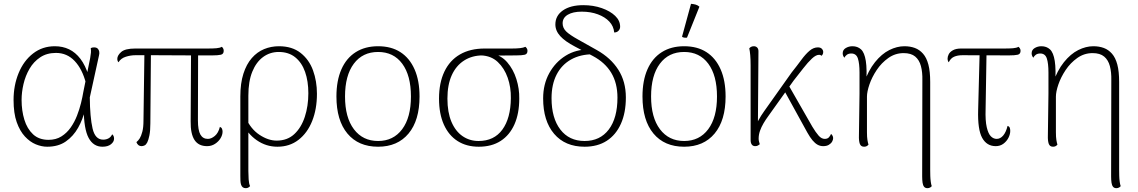

<svg xmlns="http://www.w3.org/2000/svg" viewBox="-20 -756 5957 1005"><path d="M227 12Q198 12 167.5 -0.5Q137 -13 110.5 -41.5Q84 -70 67.5 -116.5Q51 -163 51 -233Q51 -309 77.5 -373.5Q104 -438 153 -476Q202 -514 267 -514Q308 -514 341.5 -498Q375 -482 401 -448Q427 -414 444 -359L430 -320Q411 -394 371 -436.5Q331 -479 273 -479Q225 -479 190.5 -456Q156 -433 134.5 -396Q113 -359 103 -316Q93 -273 93 -233Q93 -177 107.5 -129.5Q122 -82 153 -53Q184 -24 234 -24Q273 -24 301.5 -42Q330 -60 350 -88.5Q370 -117 383 -150.5Q396 -184 404 -216.5Q412 -249 416 -274L452 -452Q455 -470 456 -480.5Q457 -491 455 -504Q458 -506 462.5 -507Q467 -508 472 -508Q485 -508 491.5 -501.5Q498 -495 499.5 -485.5Q501 -476 498 -465L450 -246Q451 -142 464.5 -83.5Q478 -25 520 -25Q536 -25 548.5 -32Q561 -39 567 -53Q577 -46 577 -30Q577 -14 561 -1Q545 12 516 12Q469 12 444 -34Q419 -80 418 -188L425 -181Q414 -132 389 -87.5Q364 -43 324.5 -15.5Q285 12 227 12Z M1064 9Q1019 9 998 -23.5Q977 -56 978 -121L980 -488H1017L1016 -126Q1016 -74 1029 -51.5Q1042 -29 1068 -29Q1086 -29 1104.5 -44.5Q1123 -60 1131 -92Q1139 -89 1142 -82Q1145 -75 1145 -67Q1145 -50 1134.5 -32.5Q1124 -15 1105.5 -3Q1087 9 1064 9ZM721 9Q702 9 694 -12Q704 -20 711.5 -32Q719 -44 725 -66.5Q731 -89 731 -125L736 -484L770 -483L767 -110Q767 -71 762 -47Q757 -23 751 -11Q745 1 737 5Q729 9 721 9ZM600 -430Q594 -437 594 -448Q594 -466 614.5 -484Q635 -502 688 -502H1069Q1094 -502 1112.5 -503.5Q1131 -505 1141 -511Q1144 -509 1147.5 -503.5Q1151 -498 1151 -490Q1151 -473 1136 -469.5Q1121 -466 1091 -466Q1040 -466 989 -466Q938 -466 887.5 -466.5Q837 -467 787.5 -467Q738 -467 689 -467Q664 -467 638.5 -459Q613 -451 600 -430Z M1267 229Q1257 229 1251 224.5Q1245 220 1242 211Q1239 202 1238.5 190.5Q1238 179 1238 164V-251Q1238 -320 1254 -370Q1270 -420 1298 -452Q1326 -484 1362.5 -499Q1399 -514 1440 -514Q1509 -514 1553.5 -479Q1598 -444 1618.5 -387.5Q1639 -331 1639 -265Q1639 -185 1614 -122.5Q1589 -60 1542.5 -24Q1496 12 1432 12Q1373 12 1324 -22Q1275 -56 1248 -114L1266 -140Q1292 -81 1338 -50.5Q1384 -20 1428 -20Q1484 -20 1520.5 -54Q1557 -88 1575.5 -144.5Q1594 -201 1594 -268Q1594 -331 1577 -379.5Q1560 -428 1525.5 -456Q1491 -484 1439 -484Q1393 -484 1357 -457.5Q1321 -431 1300.5 -380.5Q1280 -330 1280 -255V139Q1280 160 1281.5 183Q1283 206 1289 218Q1287 221 1281 225Q1275 229 1267 229Z M1959 12Q1856 12 1798.5 -57Q1741 -126 1741 -251Q1741 -334 1767 -393Q1793 -452 1842 -483Q1891 -514 1959 -514Q2028 -514 2076 -483Q2124 -452 2150 -393Q2176 -334 2176 -251Q2176 -126 2118.5 -57Q2061 12 1959 12ZM1959 -18Q2039 -18 2085 -79.5Q2131 -141 2131 -251Q2131 -361 2085.5 -422.5Q2040 -484 1959 -484Q1878 -484 1832 -422.5Q1786 -361 1786 -251Q1786 -141 1832.5 -79.5Q1879 -18 1959 -18Z M2486 12Q2422 12 2375.5 -17.5Q2329 -47 2303.5 -103.5Q2278 -160 2278 -240Q2278 -322 2306 -381Q2334 -440 2387.5 -471Q2441 -502 2517 -502H2659Q2684 -502 2702 -504Q2720 -506 2730 -511Q2733 -509 2737 -503.5Q2741 -498 2741 -490Q2741 -473 2726.5 -469.5Q2712 -466 2683 -466L2565 -465L2507 -466Q2451 -466 2409 -439Q2367 -412 2344.5 -362Q2322 -312 2322 -240Q2322 -168 2343 -118.5Q2364 -69 2401 -43.5Q2438 -18 2485 -18Q2566 -18 2609.5 -77.5Q2653 -137 2654 -242Q2655 -299 2637.5 -349Q2620 -399 2585.5 -431.5Q2551 -464 2498 -466L2556 -475Q2603 -467 2635 -430Q2667 -393 2683 -342Q2699 -291 2698 -240Q2698 -162 2673 -105.5Q2648 -49 2601 -18.5Q2554 12 2486 12Z M3040 12Q2938 12 2880.5 -55.5Q2823 -123 2823 -241Q2823 -315 2855 -373Q2887 -431 2941 -464.5Q2995 -498 3064 -497L3085 -472Q3018 -472 2969 -444.5Q2920 -417 2893.5 -365.5Q2867 -314 2867 -242Q2867 -138 2913 -78Q2959 -18 3040 -18Q3121 -18 3166.5 -78Q3212 -138 3212 -245Q3212 -321 3179.5 -375Q3147 -429 3083 -463L2990 -512Q2938 -539 2912.5 -567Q2887 -595 2887 -628Q2887 -674 2926.5 -701.5Q2966 -729 3033 -729Q3086 -729 3130 -713.5Q3174 -698 3200 -673Q3226 -648 3226 -616Q3226 -604 3217.5 -595Q3209 -586 3195 -586Q3192 -619 3169.5 -643Q3147 -667 3109.5 -681Q3072 -695 3025 -695Q2979 -695 2952 -679Q2925 -663 2925 -634Q2925 -610 2943 -592Q2961 -574 3006 -549L3104 -494Q3177 -453 3216.5 -391Q3256 -329 3256 -246Q3256 -166 3230 -108Q3204 -50 3156 -19Q3108 12 3040 12Z M3561 12Q3458 12 3400.5 -57Q3343 -126 3343 -251Q3343 -334 3369 -393Q3395 -452 3444 -483Q3493 -514 3561 -514Q3630 -514 3678 -483Q3726 -452 3752 -393Q3778 -334 3778 -251Q3778 -126 3720.5 -57Q3663 12 3561 12ZM3561 -18Q3641 -18 3687 -79.5Q3733 -141 3733 -251Q3733 -361 3687.5 -422.5Q3642 -484 3561 -484Q3480 -484 3434 -422.5Q3388 -361 3388 -251Q3388 -141 3434.5 -79.5Q3481 -18 3561 -18ZM3576 -559Q3571 -558 3562 -559Q3553 -560 3550 -564L3597 -736Q3610 -735 3621 -732Q3632 -729 3641 -721Z M3933 9Q3921 9 3915 0.5Q3909 -8 3909 -23V-413Q3909 -445 3907 -467.5Q3905 -490 3902 -503Q3906 -508 3912 -511Q3918 -514 3926 -514Q3937 -514 3944 -506.5Q3951 -499 3950 -483L3947 -81L3934 -75Q3935 -99 3949.5 -125.5Q3964 -152 3980 -174L4124 -377Q4152 -412 4174 -442Q4196 -472 4217 -490Q4238 -508 4261 -508Q4275 -508 4282 -500.5Q4289 -493 4289 -484Q4289 -477 4286.5 -472Q4284 -467 4281 -464Q4278 -466 4275 -467.5Q4272 -469 4267 -469Q4251 -469 4230 -449.5Q4209 -430 4185 -399Q4161 -368 4134 -334L4002 -149Q3988 -130 3976.5 -110.5Q3965 -91 3958 -71Q3951 -51 3951 -30Q3951 -22 3953 -15Q3955 -8 3957 -1Q3953 2 3947.5 5.5Q3942 9 3933 9ZM4289 9Q4273 9 4259.5 1.5Q4246 -6 4233 -21.5Q4220 -37 4206 -62L4080 -291L4102 -320L4232 -93Q4250 -63 4265 -46Q4280 -29 4297 -29Q4312 -29 4319.5 -38Q4327 -47 4330 -55Q4334 -52 4337.5 -46Q4341 -40 4341 -33Q4341 -24 4335.5 -14.5Q4330 -5 4318.5 2Q4307 9 4289 9Z M4835 229Q4823 229 4817 221.5Q4811 214 4809 200Q4807 186 4807 167L4808 -336Q4809 -378 4800.5 -410Q4792 -442 4770.5 -460Q4749 -478 4710 -478Q4666 -478 4630 -452.5Q4594 -427 4569 -389.5Q4544 -352 4531 -314Q4518 -276 4518 -250V-64Q4518 -38 4520.5 -23Q4523 -8 4526 1Q4522 6 4516.5 9Q4511 12 4503 12Q4486 12 4480.5 -3.5Q4475 -19 4476 -47L4479 -266Q4479 -329 4479 -376.5Q4479 -424 4470.5 -450Q4462 -476 4436 -476Q4422 -476 4413 -469.5Q4404 -463 4400 -454Q4396 -458 4393.5 -464Q4391 -470 4391 -477Q4391 -495 4407 -504.5Q4423 -514 4442 -514Q4469 -514 4487 -497.5Q4505 -481 4512 -437Q4519 -393 4514 -312L4501 -318Q4525 -387 4560 -430.5Q4595 -474 4635 -494Q4675 -514 4714 -514Q4744 -514 4768.5 -505Q4793 -496 4811.5 -475Q4830 -454 4839.5 -418Q4849 -382 4849 -327V131Q4849 148 4849.5 164.5Q4850 181 4852 195.5Q4854 210 4857 218Q4856 221 4849.5 225Q4843 229 4835 229Z M5192 9Q5145 9 5121 -34.5Q5097 -78 5100 -180L5108 -488H5144L5139 -185Q5137 -124 5145 -90Q5153 -56 5166.5 -42.5Q5180 -29 5197 -29Q5216 -29 5231 -46.5Q5246 -64 5254 -97Q5263 -94 5265.5 -87Q5268 -80 5268 -71Q5268 -53 5258.5 -34.5Q5249 -16 5232 -3.5Q5215 9 5192 9ZM4946 -430Q4940 -437 4940 -450Q4940 -460 4946 -472Q4952 -484 4968 -493Q4984 -502 5011 -502H5239Q5264 -502 5282.5 -503.5Q5301 -505 5311 -511Q5314 -509 5318 -503.5Q5322 -498 5322 -490Q5322 -473 5307 -469.5Q5292 -466 5261 -466Q5198 -466 5138 -466.5Q5078 -467 5018 -467Q4992 -467 4974 -459Q4956 -451 4946 -430Z M5824 229Q5812 229 5806 221.5Q5800 214 5798 200Q5796 186 5796 167L5797 -336Q5798 -378 5789.5 -410Q5781 -442 5759.5 -460Q5738 -478 5699 -478Q5655 -478 5619 -452.5Q5583 -427 5558 -389.5Q5533 -352 5520 -314Q5507 -276 5507 -250V-64Q5507 -38 5509.5 -23Q5512 -8 5515 1Q5511 6 5505.5 9Q5500 12 5492 12Q5475 12 5469.5 -3.5Q5464 -19 5465 -47L5468 -266Q5468 -329 5468 -376.5Q5468 -424 5459.5 -450Q5451 -476 5425 -476Q5411 -476 5402 -469.5Q5393 -463 5389 -454Q5385 -458 5382.5 -464Q5380 -470 5380 -477Q5380 -495 5396 -504.5Q5412 -514 5431 -514Q5458 -514 5476 -497.5Q5494 -481 5501 -437Q5508 -393 5503 -312L5490 -318Q5514 -387 5549 -430.5Q5584 -474 5624 -494Q5664 -514 5703 -514Q5733 -514 5757.5 -505Q5782 -496 5800.5 -475Q5819 -454 5828.5 -418Q5838 -382 5838 -327V131Q5838 148 5838.5 164.5Q5839 181 5841 195.5Q5843 210 5846 218Q5845 221 5838.5 225Q5832 229 5824 229Z"/></svg>

Font: Arima ExtraLight
Style: Regular
Weight: 250
Designer: Joana Correia and Natanael Gama
Foundry: NDISCOVER
Version: Version 1.101;gftools[0.9.23]